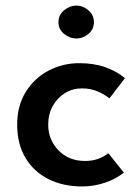

<svg xmlns="http://www.w3.org/2000/svg" viewBox="-20 -662 505 693"><path d="M427 -39Q399 -16 358.5 -2.5Q318 11 277 11Q207 11 154 -16Q101 -43 71.5 -93Q42 -143 42 -212Q42 -281 73.5 -331Q105 -381 156 -407.5Q207 -434 266 -434Q319 -434 360 -419.5Q401 -405 431 -380L375 -307Q359 -320 333.5 -331.5Q308 -343 276 -343Q242 -343 214.5 -326Q187 -309 170.5 -279.5Q154 -250 154 -212Q154 -158 191 -119.5Q228 -81 287 -81Q336 -81 371 -109ZM191 -582Q191 -608 211.5 -625Q232 -642 256 -642Q279 -642 299 -625Q319 -608 319 -582Q319 -556 299 -539.5Q279 -523 256 -523Q232 -523 211.5 -539.5Q191 -556 191 -582Z"/></svg>

Font: Synthetic SemiBold
Style: Regular
Weight: 600
Designer: Santiago Orozco
Foundry: Typemade
Version: Version 2.000; ttfautohint (v1.8.4.7-5d5b)